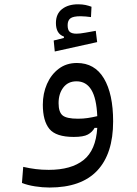

<svg xmlns="http://www.w3.org/2000/svg" viewBox="-20 -631 626 880"><path d="M207 228.5Q174.3 228.5 140.4 223.1Q106.4 217.8 80.6 207.5L86.4 133.8Q116.7 140.6 144 144Q171.4 147.5 203.6 147.5Q306.6 147.5 363 102.5Q419.4 57.6 425.8 -44.9H413.6Q402.8 -25.4 382.6 -14.4Q362.3 -3.4 317.9 -3.4Q236.8 -3.4 206.5 -40Q176.3 -76.7 176.3 -151.4Q176.3 -202.6 195.3 -246.1Q214.4 -289.6 249.3 -315.9Q284.2 -342.3 332.5 -342.3Q414.1 -342.3 456.3 -271.5Q498.5 -200.7 498.5 -74.7Q498.5 73.7 425.5 151.1Q352.5 228.5 207 228.5ZM425.8 -98.6Q422.4 -180.2 398.7 -219.2Q375 -258.3 330.6 -258.3Q292 -258.3 270.3 -230Q248.5 -201.7 248.5 -158.2Q248.5 -117.7 266.6 -102.3Q284.7 -86.9 337.4 -86.9Q361.3 -86.9 382.3 -90.1Q403.3 -93.3 425.8 -98.6ZM231 -395 226.1 -445.3 272.9 -457V-463.4Q236.3 -476.1 236.3 -525.4Q236.3 -567.4 264.4 -589.4Q292.5 -611.3 337.9 -611.3Q356.9 -611.3 371.6 -608.2Q386.2 -605 399.4 -600.1L397 -552.7Q385.3 -554.2 372.8 -555.4Q360.4 -556.6 349.1 -556.6Q315.4 -556.6 302.7 -546.9Q290 -537.1 290 -515.6Q290 -493.2 299.8 -484.9Q309.6 -476.6 330.6 -476.6Q345.7 -476.6 371.1 -481.2Q396.5 -485.8 418.9 -489.7L425.3 -438Z"/></svg>

Font: Cascadia Code PL SemiLight
Style: Regular
Weight: 350
Monospace: yes
Designer: Aaron Bell
Foundry: Saja Typeworks
Version: Version 2404.023; ttfautohint (v1.8.4)